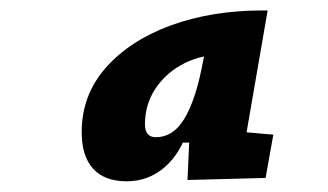

<svg xmlns="http://www.w3.org/2000/svg" viewBox="-20 -723 626 366"><path d="M481 -703.1H490.2L441.9 -423.8L434.6 -472.2L501 -466.3L486.3 -383.8L337.4 -379.9L342.3 -487.8L379.9 -451.2H318.4L339.4 -479.5Q324.7 -430.7 293.7 -404.1Q262.7 -377.4 221.7 -377.4Q179.2 -377.4 157.5 -401.4Q135.7 -425.3 135.7 -471.2Q135.7 -541.5 181.6 -593.8Q227.5 -646 305.7 -674.6Q383.8 -703.1 481 -703.1ZM276.9 -461.4Q309.6 -461.4 330.6 -495.4Q351.6 -529.3 364.3 -592.3L375.5 -647.9L395 -618.7Q356.4 -616.7 325 -598.9Q293.5 -581.1 274.9 -551.8Q256.3 -522.5 256.3 -485.8Q256.3 -473.6 261.7 -467.5Q267.1 -461.4 276.9 -461.4Z"/></svg>

Font: Cascadia Code PL
Style: Italic
Weight: 400
Italic angle: -10°
Monospace: yes
Designer: Aaron Bell
Foundry: Saja Typeworks
Version: Version 2404.023